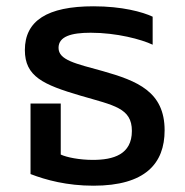

<svg xmlns="http://www.w3.org/2000/svg" viewBox="-20 -579 588 610"><path d="M277 11C442 11 503 -60 503 -165C503 -288 416 -322 307 -353C220 -377 166 -388 166 -427C166 -463 206 -475 268 -475C351 -475 429 -454 465 -437V-526C433 -541 368 -559 277 -559C130 -559 59 -513 59 -420C59 -336 117 -310 236 -275C342 -244 399 -236 399 -163C399 -88 340 -71 275 -71C233 -71 192 -79 173 -88V-250H77V-26C126 -7 193 11 277 11Z"/></svg>

Font: Noto Sans Thai Medium
Style: Regular
Weight: 500
Designer: Monotype Design Team
Foundry: Monotype Imaging Inc.
Version: Version 1.901